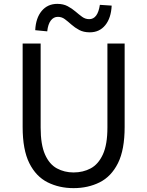

<svg xmlns="http://www.w3.org/2000/svg" viewBox="-20 -959 761 992"><path d="M360 13Q286 13 226 -17Q166 -47 131.5 -116Q97 -185 97 -303V-734H190V-300Q190 -212 212.5 -161Q235 -110 274 -89Q313 -68 360 -68Q409 -68 448.5 -89Q488 -110 511.5 -161Q535 -212 535 -300V-734H624V-303Q624 -185 589.5 -116Q555 -47 495 -17Q435 13 360 13ZM444 -792Q412 -792 389.5 -804Q367 -816 349 -832Q331 -848 315 -860Q299 -872 279 -872Q257 -872 242.5 -853Q228 -834 224 -797L162 -803Q165 -866 195.5 -902.5Q226 -939 276 -939Q307 -939 329.5 -927Q352 -915 370 -899.5Q388 -884 404.5 -872Q421 -860 441 -860Q485 -860 496 -934L557 -930Q554 -866 524 -829Q494 -792 444 -792Z"/></svg>

Font: Source Han Sans SC
Style: Regular
Weight: 400
Designer: Ryoko NISHIZUKA 西塚涼子 (kana, bopomofo & ideographs); Paul D. Hunt (Latin, Greek & Cyrillic); Sandoll Communications 산돌커뮤니
Foundry: Adobe
Version: Version 2.002;hotconv 1.0.116;makeotfexe 2.5.65601; ttfautoh